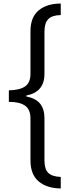

<svg xmlns="http://www.w3.org/2000/svg" viewBox="-20 -886 402 1084"><path d="M323 178Q244 177 198 138Q152 99 152 19V-217Q152 -268 121.5 -289.5Q91 -311 30 -311V-376Q91 -377 121.5 -398Q152 -419 152 -469V-709Q152 -789 198.5 -827.5Q245 -866 323 -866V-801Q274 -800 252.5 -778Q231 -756 231 -707V-469Q231 -366 129 -347V-341Q182 -331 206.5 -300.5Q231 -270 231 -219V20Q231 69 252.5 90Q274 111 323 113Z"/></svg>

Font: Noto Sans Malayalam UI ExtraCondensed
Style: Regular
Weight: 400
Width: 2
Designer: Jelle Bosma - Monotype Design Team
Foundry: Monotype Imaging Inc.
Version: Version 2.104; ttfautohint (v1.8.4.7-5d5b)